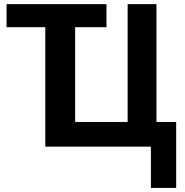

<svg xmlns="http://www.w3.org/2000/svg" viewBox="-20 -708 893 927"><path d="M830.6 -119.1V199.2H708.5V0H198.7V-576.7H11.7V-688H494.1V-576.7H342.8V-119.1H596.2V-688H735.4V-119.1Z"/></svg>

Font: Arimo
Style: Bold
Weight: 700
Designer: Steve Matteson
Foundry: Monotype Imaging Inc.
Version: Version 1.33